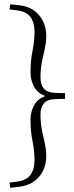

<svg xmlns="http://www.w3.org/2000/svg" viewBox="-20 -731 341 884"><path d="M279.5 -302V-276L233.5 -274.5Q197.5 -273.5 182 -255Q166.5 -236.5 166.5 -204.5Q166.5 -163.5 173.2 -131Q180 -98.5 186.5 -69.8Q193 -41 193 -11Q193 22.5 179.2 52.8Q165.5 83 137.2 103.8Q109 124.5 64.5 129.5L27 133.5L24 109.5L56.5 105.5Q102.5 100 120.8 73.5Q139 47 139 6Q139 -35 129.8 -81Q120.5 -127 120.5 -179Q120.5 -220 141.2 -253Q162 -286 214 -295V-282.5Q162 -292 141.2 -324.8Q120.5 -357.5 120.5 -398.5Q120.5 -451 129.8 -496.8Q139 -542.5 139 -584Q139 -625.5 120.8 -651.8Q102.5 -678 56.5 -683.5L24 -687.5L27 -711L64.5 -707.5Q109 -703 137.2 -682Q165.5 -661 179.2 -630.8Q193 -600.5 193 -567Q193 -537 186.5 -508.2Q180 -479.5 173.2 -446.8Q166.5 -414 166.5 -373.5Q166.5 -341 182 -323Q197.5 -305 233.5 -303.5Z"/></svg>

Font: Newsreader 16pt 16pt Light
Style: Regular
Weight: 300
Version: Version 1.003